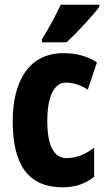

<svg xmlns="http://www.w3.org/2000/svg" viewBox="-20 -786 455 816"><path d="M402 -757V-766H238C217 -721 191 -672 158 -619V-606H263C311 -651 375 -720 402 -757ZM247 10C297 10 343 -4 380 -35V-158C342 -129 302 -114 263 -114C209 -114 181 -167 181 -272C181 -378 211 -435 260 -435C291 -435 322 -425 353 -405L392 -521C351 -547 307 -560 249 -560C100 -560 34 -436 34 -272C34 -79 104 10 247 10Z"/></svg>

Font: Noto Sans Armenian ExtraCondensed ExtraBold
Style: Regular
Weight: 800
Width: 2
Designer: Monotype Design Team
Foundry: Monotype Imaging Inc.
Version: Version 2.008